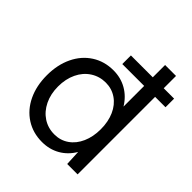

<svg xmlns="http://www.w3.org/2000/svg" viewBox="-200 -850 993 993"><g transform="rotate(45 296.0 -354.0)"><path d="M276 -630H436V-720H516V-630H592V-567H516V0H440L436 -84Q409 -38 365.5 -13Q322 12 267 12Q201 12 149.5 -21Q98 -54 69.5 -113.5Q41 -173 41 -250Q41 -327 69.5 -386.5Q98 -446 149.5 -479Q201 -512 267 -512Q321 -512 364.5 -487Q408 -462 436 -416V-567H276ZM285 -61Q329 -61 363.5 -85Q398 -109 417 -152Q436 -195 436 -250Q436 -305 417 -348Q398 -391 363 -415Q328 -439 284 -439Q238 -439 201 -415Q164 -391 143.5 -348Q123 -305 123 -250Q123 -195 144 -152Q165 -109 201.5 -85Q238 -61 285 -61Z"/></g></svg>

Font: Oak Sans
Style: Regular
Weight: 400
Designer: Erik Kennedy, Walven
Foundry: Erik Kennedy, Walven
Version: Version 1.000